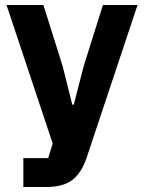

<svg xmlns="http://www.w3.org/2000/svg" viewBox="-20 -545 574 765"><path d="M390 -525H528L326 81Q306 142 269.5 171Q233 200 165 200H73V85H172L190 27L6 -525H153L230 -280L268 -128H274L313 -280Z"/></svg>

Font: IBM Plex Sans KR
Style: Bold
Weight: 700
Designer: Mike Abbink; Paul van der Laan; Pieter van Rosmalen; Wujin Sim; Chorong Kim; Dohee Lee;
Foundry: Sandoll Inc.
Version: Version 1.001